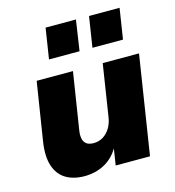

<svg xmlns="http://www.w3.org/2000/svg" viewBox="-111 -830 851 935"><g transform="rotate(-15 315.0 -363.0)"><path d="M201 11Q146 11 107.5 -12Q69 -35 53 -83.5Q37 -132 49 -207L95 -498H278L233 -212Q229 -187 233 -169Q237 -151 250 -142Q263 -133 285 -133Q311 -133 332 -145.5Q353 -158 367.5 -181Q382 -204 387 -235L428 -498H611L533 0H360L374 -90H377Q350 -40 304 -14.5Q258 11 201 11ZM399 -583 423 -737H577L553 -583ZM180 -583 204 -737H357L334 -583Z"/></g></svg>

Font: Nunito Sans 10pt Black
Style: Italic
Weight: 900
Italic angle: -9°
Designer: Vernon Adams
Foundry: Vernon Adams
Version: Version 3.101;gftools[0.9.27]